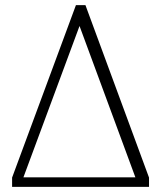

<svg xmlns="http://www.w3.org/2000/svg" viewBox="-20 -726 627 746"><path d="M27 -36 275 -706H312L559 -36V0H27ZM506 -37 289 -625 71 -37Z"/></svg>

Font: Taviraj ExtraLight
Style: Regular
Weight: 275
Designer: Katatrad Team
Foundry: CadsonDemak
Version: Version 1.001